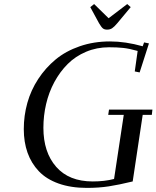

<svg xmlns="http://www.w3.org/2000/svg" viewBox="-20 -916 771 946"><path d="M97.2 -279.8Q97.2 -346.2 114.7 -408.9Q132.3 -471.7 168.2 -526.6Q204.1 -581.5 253.9 -622.8Q303.7 -664.1 372.8 -688Q441.9 -711.9 522 -711.9Q597.7 -711.9 683.1 -688L689.9 -707L713.9 -702.1L668 -559.1L644 -564L658.2 -665Q616.7 -676.8 586.7 -679.9Q556.6 -683.1 517.1 -683.1Q456.5 -683.1 404.1 -660.9Q351.6 -638.7 313.5 -600.6Q275.4 -562.5 248 -512Q220.7 -461.4 207.3 -403.8Q193.8 -346.2 193.8 -286.1Q193.8 -166 256.8 -94Q319.8 -22 437 -22Q495.6 -22 542 -34.2L589.8 -350.1H513.2L517.1 -376H731L728 -350.1H683.1L633.8 -22Q565.4 -5.4 515.9 2.2Q466.3 9.8 408.2 9.8Q329.1 9.8 268.8 -11.7Q208.5 -33.2 171.4 -72.3Q134.3 -111.3 115.7 -163.6Q97.2 -215.8 97.2 -279.8ZM424.8 -880.9 443.8 -896 515.1 -826.2 606.9 -896 624 -880.9 558.1 -801.8Q543 -783.7 532.5 -776.9Q522 -770 507.8 -770Q494.1 -770 486.6 -776.4Q479 -782.7 467.8 -801.8Z"/></svg>

Font: Dehuti
Style: Bold-Italic
Weight: 700
Version: Version 1.2